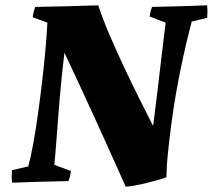

<svg xmlns="http://www.w3.org/2000/svg" viewBox="-20 -680 799 721"><path d="M452 21Q396 -105 338.5 -231Q281 -357 222 -482Q211 -391 204 -308.5Q197 -226 192.5 -162Q188 -98 184 -61L246 -38Q245 -20 237 0Q184 1 131 2.5Q78 4 25 6Q23 -17 25 -41L86 -55Q95 -87 104.5 -138.5Q114 -190 122.5 -251.5Q131 -313 138.5 -376.5Q146 -440 151 -497Q156 -554 158 -595L103 -615Q104 -625 106.5 -635Q109 -645 112 -654Q172 -655 231 -656.5Q290 -658 349 -660Q366 -608 392 -547.5Q418 -487 447 -425.5Q476 -364 504 -308Q532 -252 555 -207Q564 -276 572.5 -347.5Q581 -419 588.5 -483.5Q596 -548 602 -595L542 -618Q544 -636 551 -654Q603 -655 655 -656.5Q707 -658 758 -660Q760 -637 758 -613L700 -599Q678 -516 659 -424Q640 -332 627 -240Q614 -148 607 -65L605 -15Q601 -12 580.5 -6Q560 0 533.5 6.5Q507 13 484 17Q461 21 452 21Z"/></svg>

Font: Labrada ExtraBold
Style: Italic
Weight: 800
Italic angle: -7°
Designer: Mercedes Jáuregui
Foundry: Omnibus-Type Team
Version: Version 1.000; ttfautohint (v1.8.4.7-5d5b)